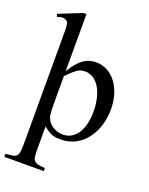

<svg xmlns="http://www.w3.org/2000/svg" viewBox="-175 -809 867 1118"><g transform="rotate(20 258.0 -250.0)"><path d="M484.9 -250Q484.9 -298.3 472.2 -340.1Q459.5 -381.8 436.5 -412.4Q413.6 -442.9 381.6 -460.4Q349.6 -478 311 -478Q290 -478 270.8 -472.4Q251.5 -466.8 233.2 -453.9Q214.8 -440.9 197 -419.9Q179.2 -398.9 161.1 -368.2V-722.2H142.1L-1 -665L4.9 -647.9Q16.6 -652.3 25.1 -654.1Q33.7 -655.8 40.3 -655.5Q46.9 -655.3 51.5 -653.3Q56.2 -651.4 60.1 -648.9Q65.4 -646 68.8 -642.3Q72.3 -638.7 74 -631.1Q75.7 -623.5 76.4 -609.9Q77.1 -596.2 77.1 -573.2V111.8Q77.1 143.1 74.5 160.6Q71.8 178.2 63.5 187.3Q55.2 196.3 39.1 199Q22.9 201.7 -3.9 203.1V222.2H240.2V203.1Q212.9 201.7 197 197.8Q181.2 193.8 173.1 184.3Q165 174.8 163.1 158Q161.1 141.1 161.1 113.8V-26.9Q177.7 -12.2 191.2 -3.9Q204.6 4.4 217.5 8.8Q230.5 13.2 243.4 14.2Q256.3 15.1 272 15.1Q320.3 14.6 359.6 -6.3Q398.9 -27.3 426.8 -63.2Q454.6 -99.1 469.7 -147.2Q484.9 -195.3 484.9 -250ZM394 -202.1Q394 -158.7 385.3 -124.3Q376.5 -89.8 360.4 -65.7Q344.2 -41.5 321.3 -28.6Q298.3 -15.6 270 -16.1Q247.6 -16.6 229.7 -23.2Q211.9 -29.8 198.7 -40Q185.5 -50.3 177.5 -63.5Q169.4 -76.7 166 -89.8Q163.6 -99.6 162.4 -117.9Q161.1 -136.2 161.1 -164.1V-337.9Q185.5 -362.8 201.4 -376.7Q217.3 -390.6 229 -397Q240.7 -403.3 250 -404.5Q259.3 -405.8 270 -405.8Q298.3 -405.8 321.3 -390.4Q344.2 -375 360.4 -347.9Q376.5 -320.8 385.3 -283.4Q394 -246.1 394 -202.1Z"/></g></svg>

Font: Galatia SIL
Style: Regular
Weight: 400
Designer: Development by SIL's NRSI team
Version: Version 2.1